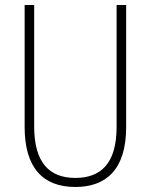

<svg xmlns="http://www.w3.org/2000/svg" viewBox="-20 -734 600 764"><path d="M482 -228V-714H444V-229C444 -82 380 -26 280 -26C176 -26 116 -87 116 -231V-714H78V-229C78 -67 150 10 280 10C399 10 482 -56 482 -228Z"/></svg>

Font: Noto Sans Gurmukhi UI Condensed ExtraLight
Style: Regular
Weight: 200
Width: 3
Designer: Jelle Bosma - Monotype Design Team
Foundry: Monotype Imaging Inc.
Version: Version 2.004